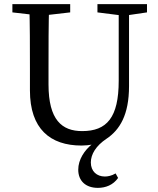

<svg xmlns="http://www.w3.org/2000/svg" viewBox="-20 -690 767 930"><path d="M40 -630 170 -615H190L320 -630V-670H40V-630ZM359 132C359 187 396 220 454 220C492 220 528 206 552 172L540 150C520 162 501 165 488 165C449 165 420 140 420 97C420 57 445 16 496 -18C560 -61 605 -133 605 -273V-670H555V-299C555 -120 497 -55 378 -55C280 -55 215 -109 215 -281V-360C215 -464 215 -568 218 -670H122C125 -568 125 -464 125 -360V-252C125 -66 223 15 375 15C393 15 412 13 429 10V6C389 37 359 83 359 132ZM452 -630 570 -615H590L692 -630V-670H452V-630Z"/></svg>

Font: Source Serif Variable
Style: Regular
Weight: 389
Designer: Frank Grießhammer
Foundry: Adobe Systems Incorporated
Version: Version 3.001;hotconv 1.0.111;makeotfexe 2.5.65597